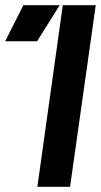

<svg xmlns="http://www.w3.org/2000/svg" viewBox="-74 -720 389 740"><path d="M-54 -561H69L156 -700H16ZM70 0H196L295 -700H168Z"/></svg>

Font: Unageo
Style: Bold-Italic
Weight: 700
Designer: Richard Sepsi
Foundry: Richard Sepsi
Version: Version 2.000